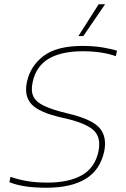

<svg xmlns="http://www.w3.org/2000/svg" viewBox="-20 -869 591 899"><path d="M347 -700 442 -849H472L370 -700ZM197 10Q140 10 98 3.5Q56 -3 24 -16L29 -41Q66 -28 108 -21Q150 -14 202 -14Q303 -14 364 -49Q425 -84 441 -160Q455 -229 414.5 -262.5Q374 -296 271 -318Q164 -342 128 -380.5Q92 -419 106 -485Q122 -560 184 -607Q246 -654 366 -654Q419 -654 463 -646.5Q507 -639 528 -631L522 -606Q492 -617 453 -623Q414 -629 368 -629Q267 -629 208 -594Q149 -559 133 -485Q124 -444 136 -418Q148 -392 186.5 -373.5Q225 -355 296 -338Q408 -312 445 -271Q482 -230 468 -160Q449 -73 381 -31.5Q313 10 197 10Z"/></svg>

Font: Kanit Thin
Style: Italic
Weight: 250
Italic angle: -12°
Designer: Katatrad Team
Foundry: CadsonDemak
Version: Version 2.000; ttfautohint (v1.8.3)